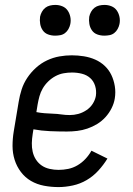

<svg xmlns="http://www.w3.org/2000/svg" viewBox="-20 -753 540 781"><path d="M218 8Q188 8 159 2.5Q130 -3 106 -17Q82 -31 65 -53.5Q48 -76 39.5 -103Q31 -130 31 -159.5Q31 -189 36 -219L56 -339Q60 -364 68 -389Q76 -414 91 -436.5Q106 -459 126.5 -477.5Q147 -496 171.5 -507.5Q196 -519 221.5 -523.5Q247 -528 272 -528Q297 -528 321.5 -524Q346 -520 367.5 -510.5Q389 -501 406 -485Q423 -469 433 -448Q443 -427 447 -402.5Q451 -378 447 -353Q444 -333 434 -313Q424 -293 409 -276.5Q394 -260 375 -248.5Q356 -237 335.5 -230Q315 -223 294 -220.5Q273 -218 252 -218Q218 -218 183 -219.5Q148 -221 116 -227L113 -208Q110 -189 109.5 -171Q109 -153 113 -135.5Q117 -118 126.5 -103.5Q136 -89 150 -79.5Q164 -70 182 -66Q200 -62 218 -62Q238 -62 257.5 -66Q277 -70 295 -80.5Q313 -91 327.5 -106.5Q342 -122 352 -140L417 -108Q401 -82 380 -59Q359 -36 332.5 -20.5Q306 -5 276 1.5Q246 8 218 8ZM264 -285Q281 -285 298 -289.5Q315 -294 331 -304.5Q347 -315 357 -330.5Q367 -346 370 -363Q373 -384 367 -403.5Q361 -423 347 -435.5Q333 -448 313.5 -453Q294 -458 273 -458Q256 -458 239 -455Q222 -452 206 -443.5Q190 -435 176.5 -422Q163 -409 154 -393.5Q145 -378 140.5 -361.5Q136 -345 133 -328L128 -297Q143 -294 160.5 -292.5Q178 -291 195.5 -290.5Q213 -290 229.5 -287.5Q246 -285 264 -285ZM404 -608Q389 -608 375.5 -613Q362 -618 354 -629.5Q346 -641 343.5 -655.5Q341 -670 343 -685Q345 -695 350.5 -705Q356 -715 364.5 -721.5Q373 -728 383.5 -730.5Q394 -733 405 -733Q420 -733 433.5 -727.5Q447 -722 455 -710.5Q463 -699 466 -684.5Q469 -670 466 -655Q464 -645 458.5 -635Q453 -625 444.5 -618.5Q436 -612 425.5 -610Q415 -608 404 -608ZM204 -608Q189 -608 175.5 -613Q162 -618 154 -629.5Q146 -641 143.5 -655.5Q141 -670 143 -685Q145 -695 150.5 -705Q156 -715 164.5 -721.5Q173 -728 183.5 -730.5Q194 -733 205 -733Q220 -733 233.5 -727.5Q247 -722 255 -710.5Q263 -699 266 -684.5Q269 -670 266 -655Q264 -645 258.5 -635Q253 -625 244.5 -618.5Q236 -612 225.5 -610Q215 -608 204 -608Z"/></svg>

Font: Iosevka Web
Style: Italic
Weight: 400
Italic angle: -9°
Monospace: yes
Designer: Belleve Invis
Foundry: Belleve Invis
Version: Version 28.0.3; ttfautohint (v1.8.3)